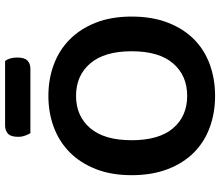

<svg xmlns="http://www.w3.org/2000/svg" viewBox="-74 -754 845 736"><g transform="rotate(-90 348.0 -386.5)"><path d="M348 16Q283 16 227 -4.5Q171 -25 130.5 -65.5Q90 -106 67 -166Q44 -226 44 -304Q44 -382 67.5 -441.5Q91 -501 132 -541.5Q173 -582 228.5 -602.5Q284 -623 348 -623Q412 -623 467.5 -602.5Q523 -582 564 -541.5Q605 -501 628.5 -441.5Q652 -382 652 -304Q652 -226 629 -166Q606 -106 565.5 -65.5Q525 -25 469 -4.5Q413 16 348 16ZM348 -517Q271 -517 224.5 -463Q178 -409 178 -304Q178 -199 224 -145Q270 -91 348 -91Q426 -91 472.5 -145Q519 -199 519 -304Q519 -408 472.5 -462.5Q426 -517 348 -517ZM205 -692Q200 -700 195.5 -712.5Q191 -725 191 -739Q191 -767 203 -778Q215 -789 235 -789H482Q495 -771 495 -742Q495 -715 483.5 -703.5Q472 -692 452 -692Z"/></g></svg>

Font: Baloo 2 Latin SemiBold
Style: Regular
Weight: 400
Designer: Sarang Kulkarni and Ek Type
Foundry: Ek Type
Version: Version 1.001